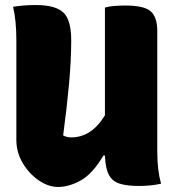

<svg xmlns="http://www.w3.org/2000/svg" viewBox="-20 -730 690 763"><path d="M211 13Q172 13 133.5 -13.5Q95 -40 70 -82.5Q45 -125 45 -174V-570Q45 -648 32 -703Q74 -710 122 -710Q200 -710 231.5 -680.5Q263 -651 263 -571Q263 -491 254.5 -398Q246 -305 231 -192Q245 -184 263 -184Q344 -184 397 -272V-700Q414 -705 436.5 -706.5Q459 -708 478 -708Q553 -708 579 -685Q605 -662 605 -606V-127Q605 -54 620 0Q581 9 532 9Q485 9 456 0Q427 -9 413 -34.5Q399 -60 397 -112H391Q348 -39 301 -13Q254 13 211 13Z"/></svg>

Font: Recursive Sn Csl St Blk
Style: Regular
Weight: 900
Version: Version 1.079;hotconv 1.0.112;makeotfexe 2.5.65598; ttfautoh